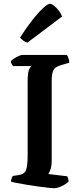

<svg xmlns="http://www.w3.org/2000/svg" viewBox="-20 -994 423 1014"><path d="M264 0Q256 0 234 -2.5Q212 -5 182.5 -9Q153 -13 123 -18Q93 -23 69.5 -27.5Q46 -32 38 -35Q38 -44 41.5 -52.5Q45 -61 48 -65L77 -69Q108 -73 117 -95Q126 -117 126 -172V-566Q126 -613 134.5 -628.5Q143 -644 144 -645H49Q46 -648 42 -655Q38 -662 37 -671Q43 -678 55 -685.5Q67 -693 79.5 -698.5Q92 -704 98 -704H333Q337 -699 341.5 -687.5Q346 -676 346 -663L302 -650Q288 -646 276.5 -639Q265 -632 259 -615.5Q253 -599 253 -564V-144Q253 -117 246.5 -99Q240 -81 235 -75L335 -63Q337 -60 339.5 -52.5Q342 -45 342 -35Q328 -21 305 -10.5Q282 0 264 0ZM125 -769Q112 -772 101.5 -780.5Q91 -789 86 -796Q120 -849 152 -889.5Q184 -930 208.5 -952Q233 -974 243 -974Q252 -974 265 -964Q278 -954 290 -938.5Q302 -923 308 -907Z"/></svg>

Font: Texturina 72pt
Style: Bold
Weight: 700
Designer: Guillermo Torres Carreño
Foundry: Omnibus-Type
Version: Version 1.002; ttfautohint (v1.8.3)